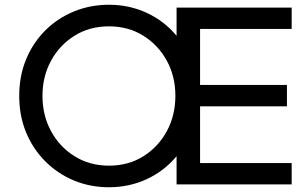

<svg xmlns="http://www.w3.org/2000/svg" viewBox="-20 -777 1288 809"><path d="M439 12Q525 12 599 -22.5Q673 -57 724 -119V0H1209V-90H823V-329H1189V-419H823V-655H1209V-745H724V-626Q673 -688 599 -722.5Q525 -757 439 -757Q360 -757 291 -728.5Q222 -700 170.5 -648.5Q119 -597 90 -527Q61 -457 61 -373Q61 -289 90 -219Q119 -149 171 -97Q223 -45 291.5 -16.5Q360 12 439 12ZM439 -79Q358 -79 294.5 -118.5Q231 -158 195 -224.5Q159 -291 159 -373Q159 -455 195 -521Q231 -587 294 -626.5Q357 -666 439 -666Q521 -666 584 -626.5Q647 -587 683 -521Q719 -455 719 -373Q719 -291 683 -224.5Q647 -158 584 -118.5Q521 -79 439 -79Z"/></svg>

Font: Plus Jakarta Sans Medium
Style: Regular
Weight: 500
Designer: Gumpita Rahayu
Foundry: Tokotype
Version: Version 2.004; ttfautohint (v1.8.3)